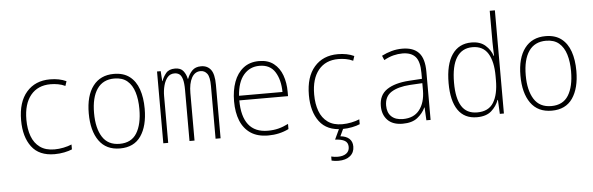

<svg xmlns="http://www.w3.org/2000/svg" viewBox="-57 -965 4354 1409"><g transform="rotate(-5 2120.0 -260.0)"><path d="M314 10Q200 10 145 -63.5Q90 -137 90 -259Q90 -393 154 -466.5Q218 -540 327 -540Q396 -540 447 -516L436 -482Q411 -494 383 -499Q355 -504 328 -504Q234 -504 181.5 -440Q129 -376 129 -260Q129 -191 148.5 -138Q168 -85 209.5 -55Q251 -25 316 -25Q349 -25 383 -32Q417 -39 443 -50V-14Q420 -4 385.5 3Q351 10 314 10Z M796 10Q694 10 641.5 -64Q589 -138 589 -266Q589 -396 643.5 -467.5Q698 -539 797 -539Q868 -539 913 -504.5Q958 -470 979.5 -408.5Q1001 -347 1001 -265Q1001 -138 950 -64Q899 10 796 10ZM796 -24Q882 -24 922 -88.5Q962 -153 962 -266Q962 -336 945.5 -390Q929 -444 893 -474.5Q857 -505 798 -505Q714 -505 671 -442.5Q628 -380 628 -265Q628 -154 669 -89Q710 -24 796 -24Z M1115 0V-529H1142L1147 -455H1149Q1159 -485 1181 -512Q1203 -539 1248 -539Q1290 -539 1309.5 -513.5Q1329 -488 1335 -456H1338Q1351 -491 1374.5 -515Q1398 -539 1440 -539Q1486 -539 1511.5 -506Q1537 -473 1537 -394V0H1500V-389Q1500 -455 1481.5 -479.5Q1463 -504 1433 -504Q1391 -504 1368 -462.5Q1345 -421 1345 -350V0H1308V-375Q1308 -428 1299.5 -456Q1291 -484 1276 -494Q1261 -504 1241 -504Q1209 -504 1189.5 -481Q1170 -458 1160.5 -421.5Q1151 -385 1151 -346V0Z M1888 10Q1809 10 1758.5 -24Q1708 -58 1683.5 -118.5Q1659 -179 1659 -261Q1659 -341 1682 -404Q1705 -467 1751.5 -503.5Q1798 -540 1867 -540Q1933 -540 1975 -507Q2017 -474 2037 -419Q2057 -364 2057 -296V-265H1698Q1698 -147 1745.5 -86Q1793 -25 1888 -25Q1930 -25 1965.5 -34Q2001 -43 2039 -62V-24Q1970 10 1888 10ZM2019 -299Q2018 -389 1981.5 -447Q1945 -505 1867 -505Q1796 -505 1751 -452.5Q1706 -400 1699 -299Z M2434 10Q2320 10 2265 -63.5Q2210 -137 2210 -259Q2210 -393 2274 -466.5Q2338 -540 2447 -540Q2516 -540 2567 -516L2556 -482Q2531 -494 2503 -499Q2475 -504 2448 -504Q2354 -504 2301.5 -440Q2249 -376 2249 -260Q2249 -191 2268.5 -138Q2288 -85 2329.5 -55Q2371 -25 2436 -25Q2469 -25 2503 -32Q2537 -39 2563 -50V-14Q2540 -4 2505.5 3Q2471 10 2434 10ZM2384 240Q2372 240 2358.5 238.5Q2345 237 2334 234V204Q2345 207 2358 208.5Q2371 210 2382 210Q2422 210 2445 193Q2468 176 2468 145Q2468 113 2444 99Q2420 85 2373 83L2412 0H2443L2414 62Q2456 66 2479 87Q2502 108 2502 145Q2502 189 2470.5 214.5Q2439 240 2384 240Z M2878 10Q2805 10 2767 -29.5Q2729 -69 2729 -133Q2729 -214 2787.5 -253.5Q2846 -293 2951 -300L3047 -306V-349Q3047 -434 3015.5 -469Q2984 -504 2920 -504Q2887 -504 2853.5 -495.5Q2820 -487 2784 -467L2770 -500Q2805 -518 2843 -528.5Q2881 -539 2922 -539Q3003 -539 3043.5 -495.5Q3084 -452 3084 -355V0H3053L3048 -95H3046Q3026 -52 2986.5 -21Q2947 10 2878 10ZM2883 -24Q2963 -24 3004.5 -77Q3046 -130 3047 -219V-274L2956 -269Q2867 -263 2817.5 -231.5Q2768 -200 2768 -133Q2768 -81 2798 -52.5Q2828 -24 2883 -24Z M3425 10Q3333 10 3286 -58.5Q3239 -127 3239 -257Q3239 -395 3289 -467.5Q3339 -540 3431 -540Q3496 -540 3534 -506Q3572 -472 3586 -428H3589Q3588 -455 3587 -480.5Q3586 -506 3586 -531V-760H3624V0H3594L3589 -103H3586Q3570 -58 3532 -24Q3494 10 3425 10ZM3430 -25Q3514 -25 3550.5 -84.5Q3587 -144 3587 -248V-280Q3587 -386 3550.5 -445.5Q3514 -505 3436 -505Q3359 -505 3319 -442.5Q3279 -380 3279 -256Q3279 -142 3315.5 -83.5Q3352 -25 3430 -25Z M3976 10Q3874 10 3821.5 -64Q3769 -138 3769 -266Q3769 -396 3823.5 -467.5Q3878 -539 3977 -539Q4048 -539 4093 -504.5Q4138 -470 4159.5 -408.5Q4181 -347 4181 -265Q4181 -138 4130 -64Q4079 10 3976 10ZM3976 -24Q4062 -24 4102 -88.5Q4142 -153 4142 -266Q4142 -336 4125.5 -390Q4109 -444 4073 -474.5Q4037 -505 3978 -505Q3894 -505 3851 -442.5Q3808 -380 3808 -265Q3808 -154 3849 -89Q3890 -24 3976 -24Z"/></g></svg>

Font: Noto Sans Mono Condensed ExtraLight
Style: Regular
Weight: 200
Width: 3
Designer: Monotype Design Team
Foundry: Monotype Imaging Inc.
Version: Version 2.014; ttfautohint (v1.8.4.7-5d5b)